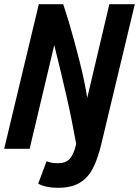

<svg xmlns="http://www.w3.org/2000/svg" viewBox="-33 -713 666 920"><path d="M244 187Q216 187 192 182Q168 177 150 167L190 60Q203 64 214 66.5Q225 69 244 69Q282 69 300.5 48.5Q319 28 328 -8L332 -24Q323 -74 311.5 -131.5Q300 -189 286 -250.5Q272 -312 257 -374.5Q242 -437 227 -497L109 0H-13L153 -693H270Q283 -654 296.5 -609Q310 -564 323 -516Q336 -468 348 -420.5Q360 -373 369.5 -328Q379 -283 385 -244L491 -693H613L452 -21Q436 47 412 93.5Q388 140 348 163.5Q308 187 244 187Z"/></svg>

Font: Ubuntu Sans Mono
Style: Italic
Weight: 400
Italic angle: -13.5°
Monospace: yes
Designer: Dalton Maag Ltd
Foundry: Dalton Maag Ltd
Version: Version 1.006